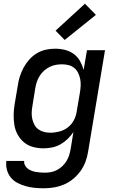

<svg xmlns="http://www.w3.org/2000/svg" viewBox="-20 -790 640 1033"><path d="M215 223Q190 223 165.5 220.5Q141 218 118 211.5Q95 205 74 194Q53 183 38.5 165.5Q24 148 17.5 124.5Q11 101 14 76H110Q109 89 114.5 99.5Q120 110 129 117Q138 124 149.5 128.5Q161 133 172.5 135Q184 137 196.5 138Q209 139 222 139Q238 139 254.5 136Q271 133 287 124.5Q303 116 316 103.5Q329 91 338 76Q347 61 352 45Q357 29 360 12L375 -80Q361 -59 343.5 -42Q326 -25 304.5 -13Q283 -1 259.5 3.5Q236 8 213 8Q184 8 157 0.5Q130 -7 109.5 -24Q89 -41 75.5 -65Q62 -89 57.5 -116.5Q53 -144 53.5 -173Q54 -202 59 -231L76 -331Q79 -355 87 -379.5Q95 -404 107.5 -427Q120 -450 138 -470Q156 -490 178.5 -503.5Q201 -517 226.5 -522.5Q252 -528 276 -528Q304 -528 330 -521.5Q356 -515 377 -499.5Q398 -484 410.5 -461.5Q423 -439 430 -414L448 -520H545L454 26Q450 53 440 80Q430 107 413 130.5Q396 154 373 173Q350 192 323.5 203Q297 214 269.5 218.5Q242 223 215 223ZM251 -76Q275 -76 300 -82.5Q325 -89 345.5 -105Q366 -121 378 -144.5Q390 -168 393 -192L410 -292Q413 -310 414 -328.5Q415 -347 411.5 -364.5Q408 -382 400.5 -397.5Q393 -413 380 -424Q367 -435 349.5 -439.5Q332 -444 314 -444Q297 -444 280 -441Q263 -438 247 -430Q231 -422 217.5 -410Q204 -398 194 -382.5Q184 -367 178.5 -350.5Q173 -334 170 -317L154 -217Q151 -200 150.5 -182.5Q150 -165 154 -148.5Q158 -132 166 -117.5Q174 -103 187.5 -93.5Q201 -84 217.5 -80Q234 -76 251 -76ZM328 -575 279 -625 437 -770 496 -710Z"/></svg>

Font: Iosevka Aile Medium
Style: Italic
Weight: 500
Italic angle: -9°
Designer: Belleve Invis
Foundry: Belleve Invis
Version: Version 31.1.0; ttfautohint (v1.8.4)